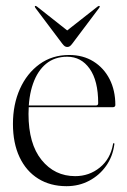

<svg xmlns="http://www.w3.org/2000/svg" viewBox="-20 -630 438 660"><path d="M376.5 -269Q376.5 -265.5 374.2 -263.5Q372 -261.5 368 -261.5H61V-267.5H310Q317.5 -267.5 317.5 -275.5Q317.5 -352.5 288.2 -393.8Q259 -435 211 -435Q168 -435 138.5 -410.8Q109 -386.5 93.5 -342.2Q78 -298 78 -238.5Q78 -135.5 123 -80Q168 -24.5 238.5 -24.5Q286.5 -24.5 323 -54Q359.5 -83.5 368.5 -134.5Q369 -136.5 369.5 -137.2Q370 -138 370.5 -138Q372 -138 372.8 -137Q373.5 -136 373 -133.5Q367.5 -92 344.8 -59.8Q322 -27.5 286.8 -8.8Q251.5 10 208.5 10Q153 10 111.5 -15.8Q70 -41.5 47.2 -89.8Q24.5 -138 24.5 -204Q24.5 -271 48.5 -324.5Q72.5 -378 116 -409.5Q159.5 -441 217.5 -441Q265.5 -441 301.2 -418.8Q337 -396.5 356.8 -357.8Q376.5 -319 376.5 -269ZM221 -517.5 107 -607.5Q105 -609 103.2 -609.5Q101.5 -610 100.5 -609Q99.5 -608.5 99.8 -607Q100 -605.5 101.5 -603L194 -480Q198.5 -474 202.5 -471.2Q206.5 -468.5 211 -468.5Q216.5 -468.5 220.2 -471.2Q224 -474 228.5 -480L321 -603Q322.5 -605.5 323 -607Q323.5 -608.5 322 -609Q321 -610 319.2 -609.5Q317.5 -609 315.5 -607.5L201 -517.5Z"/></svg>

Font: Fraunces 120pt Light
Style: Regular
Weight: 300
Version: Version 1.000;[b76b70a41]